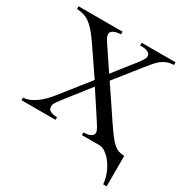

<svg xmlns="http://www.w3.org/2000/svg" viewBox="-193 -813 1108 1157"><g transform="rotate(30 361.5 -234.5)"><path d="M686 192.9Q682.1 152.8 667.7 117.7Q653.3 82.5 633.3 56.4Q613.3 30.3 590.8 15.1Q568.4 0 548.3 0H426.3V-18.6Q435.1 -18.6 446.5 -19.8Q458 -21 468.3 -24.9Q478.5 -28.8 485.8 -35.9Q493.2 -43 493.2 -55.2Q493.2 -64.5 485.6 -79.1Q478 -93.8 460 -121.1L348.1 -292L208.5 -113.8Q198.7 -101.1 192.9 -92.8Q187 -84.5 184.1 -78.4Q181.2 -72.3 180.2 -67.1Q179.2 -62 179.2 -56.2Q179.2 -48.3 181.9 -41.7Q184.6 -35.2 191.7 -30.3Q198.7 -25.4 210.9 -22.2Q223.1 -19 242.7 -18.6V0H6.3V-18.6Q28.3 -19 50.3 -28.3Q72.3 -37.6 93.5 -52.7Q114.7 -67.9 134 -87.4Q153.3 -106.9 169.9 -127.9L327.1 -326.2L196.3 -518.1Q170.4 -555.7 149.2 -579.3Q127.9 -603 107.7 -616.9Q87.4 -630.9 66.4 -636.5Q45.4 -642.1 21 -643.6V-662.1H327.1V-643.6Q318.8 -643.6 307.1 -641.8Q295.4 -640.1 284.7 -636.2Q273.9 -632.3 266.4 -624.8Q258.8 -617.2 258.8 -605.5Q258.8 -596.7 264.2 -584.7Q269.5 -572.8 281.7 -554.7L383.8 -402.3L501.5 -551.8Q516.6 -571.3 524.4 -584.7Q532.2 -598.1 532.2 -608.9Q531.7 -621.6 523.7 -628.7Q515.6 -635.7 504.4 -638.9Q493.2 -642.1 481 -642.8Q468.8 -643.6 460 -643.6V-662.1H695.8V-643.6Q668.5 -642.1 649.2 -635Q629.9 -627.9 613 -615Q596.2 -602.1 579.3 -582.3Q562.5 -562.5 541 -535.2L407.7 -367.7L550.3 -155.3Q580.1 -111.3 600.6 -84.7Q621.1 -58.1 638.4 -43.9Q655.8 -29.8 672.1 -24.9Q688.5 -20 710 -18.6V192.9Z"/></g></svg>

Font: Doulos SIL CyrE
Style: Regular
Weight: 400
Designer: Walt Agee, Victor Gaultney, Peter Martin, Debbi Hosken, Becca Hirsbrunner
Foundry: SIL International
Version: Version 5.000